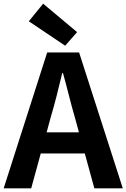

<svg xmlns="http://www.w3.org/2000/svg" viewBox="-24 -1026 689 1046"><path d="M396 -851 211 -1006 133 -910 331 -777ZM490 0H645L407 -740H233L-4 0H146L198 -190H438ZM230 -305 252 -386C275 -463 296 -547 315 -628H319C342 -548 361 -463 384 -386L406 -305Z"/></svg>

Font: Spoqa Han Sans Neo Bold
Style: Bold
Weight: 700
Designer: [Spoqa Han Sans Neo] Dong-huui Kim  Younghwa Kang  Yujin Lee  [Noto Sans] Ryoko NISHIZUKA  (kana & ideographs); Paul D. 
Foundry: Spoqa (http://www.spoqa-han-sans.com)
Version: Version 1.000